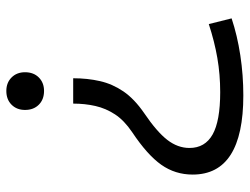

<svg xmlns="http://www.w3.org/2000/svg" viewBox="-111 -457 788 606"><g transform="rotate(-90 283.0 -154.0)"><path d="M339 -317Q339 -272 330 -232.5Q321 -193 297.5 -158.5Q274 -124 229 -93Q170 -53 144.5 -20Q119 13 119 50Q119 99 161.5 123Q204 147 295 147Q351 147 403 138Q455 129 510 111L528 183Q474 201 411.5 210.5Q349 220 285 220Q35 220 35 60Q35 5 66 -39Q97 -83 169 -131Q206 -156 225 -185Q244 -214 251.5 -247Q259 -280 259 -317ZM299 -528Q325 -528 341.5 -511.5Q358 -495 358 -469Q358 -442 341.5 -425.5Q325 -409 299 -409Q272 -409 255.5 -425.5Q239 -442 239 -469Q239 -495 255.5 -511.5Q272 -528 299 -528Z"/></g></svg>

Font: M PLUS 2 Thin
Style: Regular
Weight: 400
Version: Version 1.001